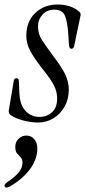

<svg xmlns="http://www.w3.org/2000/svg" viewBox="-54 -536 379 854"><path d="M116 9Q83 9 46.5 -1Q10 -11 -9 -26Q-16 -32 -15 -44L7 -175Q9 -188 19 -188Q30 -188 30 -174L32 -126Q34 -69 59.5 -42.5Q85 -16 122 -16Q154 -16 177 -36.5Q200 -57 200 -97Q200 -120 193 -139.5Q186 -159 171 -181.5Q156 -204 130 -236Q96 -280 79.5 -311.5Q63 -343 63 -377Q63 -440 102.5 -478Q142 -516 203 -516Q230 -516 255.5 -508Q281 -500 298 -484Q307 -477 304 -466L276 -332Q273 -319 264 -319Q255 -319 253 -333L250 -381Q246 -441 234.5 -467Q223 -493 187 -493Q155 -493 135 -471Q115 -449 115 -418Q115 -385 133 -357.5Q151 -330 182 -288Q223 -234 237.5 -202Q252 -170 252 -137Q252 -95 233.5 -62Q215 -29 184 -10Q153 9 116 9ZM63 67Q85 67 98.5 83Q112 99 112 125Q112 173 78.5 217.5Q45 262 -11 294Q-17 297 -23 298Q-29 299 -32 295Q-36 290 -32.5 285Q-29 280 -24 276Q13 251 29.5 230.5Q46 210 46 188Q46 172 38 164Q30 156 22 146.5Q14 137 14 117Q14 95 29 81Q44 67 63 67Z"/></svg>

Font: Instrument Serif
Style: Italic
Weight: 400
Italic angle: -13°
Designer: Rodrigo Fuenzalida
Foundry: fragTYPE
Version: Version 1.000; ttfautohint (v1.8.4.7-5d5b);gftools[0.9.27]